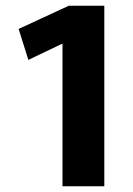

<svg xmlns="http://www.w3.org/2000/svg" viewBox="-20 -650 464 670"><path d="M220 -630H344V0H198V-498L79 -441L45 -549Z"/></svg>

Font: Mukta Vaani ExtraBold
Style: Regular
Weight: 800
Designer: Noopur Datye, Girish Dalvi, Yashodeep Gholap, Pallavi Karambelkar
Foundry: Ek Type
Version: Version 2.538;PS 1.000;hotconv 16.6.51;makeotf.lib2.5.65220;